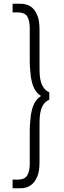

<svg xmlns="http://www.w3.org/2000/svg" viewBox="-20 -800 339 1020"><path d="M138 -114V72Q138 110 124 133Q110 154 76 154H47V200H91Q120 200 142 185Q164 171 177 140Q190 114 190 60V-150Q190 -206 205 -235Q219 -262 242 -270V-310Q220 -317 205 -346Q190 -373 190 -430V-640Q190 -695 177 -721Q164 -752 142 -766Q119 -780 91 -780H47V-734H76Q110 -734 124 -714Q138 -691 138 -652V-466Q138 -452 143 -400Q147 -366 157 -341Q167 -315 186 -299Q202 -283 233 -283V-297Q202 -297 186 -281Q167 -265 157 -239Q147 -214 143 -180Q138 -128 138 -114Z"/></svg>

Font: NM-font
Style: Light
Weight: 500
Designer: ""
Foundry: ""
Version: ""